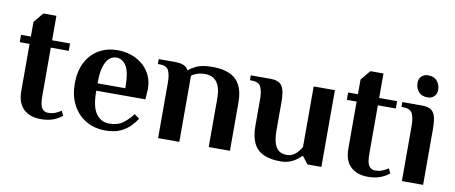

<svg xmlns="http://www.w3.org/2000/svg" viewBox="-61 -902 2746 1158"><g transform="rotate(10 1312.0 -323.0)"><path d="M226 10Q158 10 119.5 -27Q81 -64 81 -136V-425H21V-470H81V-560L131 -620H211V-470H321V-425H211V-130Q211 -74 224.5 -54.5Q238 -35 263 -35Q289 -35 309 -44Q329 -53 342 -62L356 -34Q336 -16 304 -3Q272 10 226 10Z M621 10Q551 10 499 -22Q447 -54 419 -109.5Q391 -165 391 -235Q391 -315 420 -369.5Q449 -424 499 -452Q549 -480 611 -480Q673 -480 723 -455Q773 -430 802 -385Q831 -340 831 -280L827 -217H526Q526 -118 556.5 -76.5Q587 -35 636 -35Q688 -35 720.5 -59Q753 -83 779 -118L810 -95Q796 -73 772.5 -48.5Q749 -24 712.5 -7Q676 10 621 10ZM526 -262H696Q696 -361 672.5 -398Q649 -435 611 -435Q589 -435 569.5 -419Q550 -403 538 -365.5Q526 -328 526 -262Z M943 0V-340Q943 -385 931 -412.5Q919 -440 874 -440H864V-470H963Q997 -470 1016.5 -461.5Q1036 -453 1047 -433Q1065 -450 1098.5 -465Q1132 -480 1193 -480Q1256 -480 1298 -461Q1340 -442 1361.5 -401.5Q1383 -361 1383 -296V0H1253V-297Q1253 -346 1240.5 -375Q1228 -404 1207 -417Q1186 -430 1158 -430Q1130 -430 1108.5 -423Q1087 -416 1073 -405V0Z M1693 10Q1631 10 1589.5 -9Q1548 -28 1528 -69Q1508 -110 1508 -174V-340Q1508 -385 1495.5 -412.5Q1483 -440 1438 -440H1428V-470H1548Q1583 -470 1602.5 -458Q1622 -446 1630 -418Q1638 -390 1638 -340V-173Q1638 -121 1648 -91Q1658 -61 1677 -48Q1696 -35 1723 -35Q1747 -35 1765 -46Q1783 -57 1795 -72.5Q1807 -88 1813 -100V-470H1943V0H1858L1823 -45H1818Q1799 -24 1768 -7Q1737 10 1693 10Z M2229 10Q2161 10 2122.5 -27Q2084 -64 2084 -136V-425H2024V-470H2084V-560L2134 -620H2214V-470H2324V-425H2214V-130Q2214 -74 2227.5 -54.5Q2241 -35 2266 -35Q2292 -35 2312 -44Q2332 -53 2345 -62L2359 -34Q2339 -16 2307 -3Q2275 10 2229 10Z M2436 0V-340Q2436 -385 2423.5 -412.5Q2411 -440 2366 -440H2356V-470H2476Q2511 -470 2530.5 -458Q2550 -446 2558 -418Q2566 -390 2566 -340V0ZM2501 -524Q2463 -524 2444.5 -547Q2426 -570 2426 -600Q2426 -626 2442 -641Q2458 -656 2481 -656Q2519 -656 2537.5 -633Q2556 -610 2556 -580Q2556 -554 2540 -539Q2524 -524 2501 -524Z"/></g></svg>

Font: El Messiri
Style: Regular
Weight: 400
Designer: Mohamed Gaber
Foundry: Kief Type Foundry
Version: Version 2.020